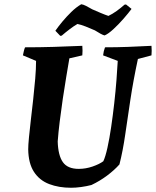

<svg xmlns="http://www.w3.org/2000/svg" viewBox="-20 -873 735 905"><path d="M315 12Q257 12 211.5 -5.5Q166 -23 140 -63Q114 -103 113 -169Q113 -189 116.5 -225.5Q120 -262 125.5 -308.5Q131 -355 136.5 -405Q142 -455 146 -502Q150 -549 150 -586L88 -612Q90 -621 92 -630.5Q94 -640 98 -650Q166 -650 233 -652Q300 -654 368 -657Q370 -634 368 -612L307 -598Q301 -562 292.5 -512Q284 -462 276 -407.5Q268 -353 261.5 -300.5Q255 -248 252 -206Q254 -140 276.5 -108.5Q299 -77 351 -77Q384 -77 416 -88Q448 -99 467 -113Q477 -134 486.5 -177Q496 -220 504 -274.5Q512 -329 518.5 -386.5Q525 -444 529 -496Q533 -548 535 -586L466 -612Q468 -632 475 -650Q529 -650 584 -652Q639 -654 694 -657Q696 -633 694 -612L630 -595Q608 -492 594.5 -402.5Q581 -313 570 -237Q559 -161 543 -98Q519 -71 485 -45.5Q451 -20 411 -1Q388 5 362.5 8.5Q337 12 315 12ZM264 -704 241 -728Q254 -747 273.5 -770.5Q293 -794 316 -816.5Q339 -839 363 -853Q372 -852 386 -845Q400 -838 415 -829Q433 -821 454.5 -812Q476 -803 491 -798Q510 -807 529.5 -821Q549 -835 567 -851L574 -852L600 -831Q586 -812 562.5 -785Q539 -758 514.5 -735.5Q490 -713 473 -706Q467 -707 454 -714Q441 -721 427 -730Q407 -739 384 -748Q361 -757 345 -760Q329 -751 308 -735Q287 -719 271 -705Z"/></svg>

Font: Labrada
Style: Bold Italic
Weight: 700
Italic angle: -7°
Designer: Mercedes Jáuregui
Foundry: Omnibus-Type Team
Version: Version 1.000; ttfautohint (v1.8.4.7-5d5b)